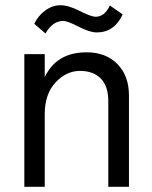

<svg xmlns="http://www.w3.org/2000/svg" viewBox="-20 -714 580 734"><path d="M222 -634Q181 -634 154 -586L111 -623Q125 -653 152.5 -673.5Q180 -694 211 -694Q242 -694 285 -672Q328 -650 346 -650Q380 -650 400 -693L449 -659Q417 -590 350 -590Q323 -590 280.5 -612Q238 -634 222 -634ZM473 0H394V-328Q394 -384 365.5 -413.5Q337 -443 285.5 -443Q234 -443 192.5 -399Q151 -355 151 -277V0H73V-507H151V-419Q196 -514 311 -514Q385 -514 429 -469Q473 -424 473 -349Z"/></svg>

Font: Hind Vadodara
Style: Regular
Weight: 400
Designer: Hitesh Malaviya
Foundry: Indian Type Foundry
Version: Version 0.702;PS 1.0;hotconv 1.0.81;makeotf.lib2.5.63406